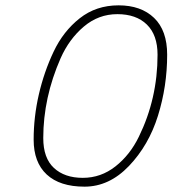

<svg xmlns="http://www.w3.org/2000/svg" viewBox="-20 -690 646 719"><path d="M606 -485Q606 -367 571.5 -256.5Q537 -146 463 -68.5Q389 9 296.5 9Q204 9 155 -36.5Q106 -82 106 -167Q106 -252 125.5 -336.5Q145 -421 181 -497Q217 -573 278.5 -621.5Q340 -670 424 -670Q508 -670 557 -623Q606 -576 606 -485ZM207 -472Q142 -324 142 -173Q142 -98 182 -61Q222 -24 290 -24Q358 -24 412.5 -67Q467 -110 500 -178Q570 -321 570 -485Q570 -559 530 -598Q490 -637 419.5 -637Q349 -637 294 -590.5Q239 -544 207 -472Z"/></svg>

Font: TitilliumWebThinItalic
Style: Thin Italic
Weight: 200
Italic angle: -13°
Version: Version 1.001;PS 57.000;hotconv 1.0.70;makeotf.lib2.5.55311